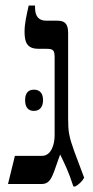

<svg xmlns="http://www.w3.org/2000/svg" viewBox="-20 -667 338 696"><path d="M246 9H253C265 2 278 -9 285 -23L249 -119C230 -172 227 -191 227 -236V-547C227 -581 215 -592 188 -592H148C120 -592 107 -608 107 -640V-647H84C76 -610 69 -583 69 -551C69 -507 83 -490 121 -490H151C175 -490 178 -482 178 -457V-176C178 -142 165 -102 132 -102H34L9 0H131C154 0 164 -13 176 -45L198 -107C214 -74 228 -47 246 9ZM71 -304C71 -277 83 -265 103 -265C123 -265 136 -278 136 -304C136 -330 123 -342 103 -342C83 -342 71 -330 71 -304Z"/></svg>

Font: Noto Serif Hebrew Condensed Medium
Style: Regular
Weight: 500
Width: 3
Designer: Monotype Design Team
Foundry: Monotype Imaging Inc.
Version: Version 2.004